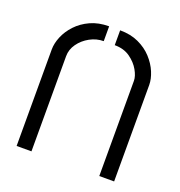

<svg xmlns="http://www.w3.org/2000/svg" viewBox="-102 -617 662 705"><g transform="rotate(20 228.5 -264.5)"><path d="M38 -377Q38 -401 49 -427.5Q60 -454 81.5 -477Q103 -500 134.5 -514.5Q166 -529 207 -529V-471Q179 -471 153.5 -457Q128 -443 112 -420.5Q96 -398 96 -372V0H38ZM361 -372Q361 -390 348 -413Q335 -436 310.5 -453.5Q286 -471 250 -471V-529Q291 -529 322.5 -514.5Q354 -500 375.5 -476.5Q397 -453 408 -426.5Q419 -400 419 -377V0H361Z"/></g></svg>

Font: Stick No Bills Light
Style: Regular
Weight: 300
Version: Version 2.000